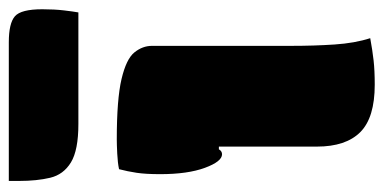

<svg xmlns="http://www.w3.org/2000/svg" viewBox="-232 -608 850 425"><g transform="rotate(-90 192.5 -395.0)"><path d="M81 -118V-335H75Q71 -328 64 -328Q48 -328 34 -366Q20 -404 20 -465Q20 -497 23 -517Q26 -537 31 -556Q45 -559 65.5 -560Q86 -561 97 -561Q186 -561 230.5 -550.5Q275 -540 289.5 -522Q304 -504 304 -483V-175Q304 -124 307 -79Q310 -34 321 0Q294 5 271.5 7.5Q249 10 218 10Q145 10 113 -22Q81 -54 81 -118ZM5 -800H312Q354 -800 369.5 -786.5Q385 -773 385 -726Q385 -699 382.5 -678Q380 -657 378 -646H131Q73 -646 46 -662.5Q19 -679 12 -708.5Q5 -738 5 -777Z"/></g></svg>

Font: Recursive Sn Csl St XBk
Style: Regular
Weight: 1000
Version: Version 1.079;hotconv 1.0.112;makeotfexe 2.5.65598; ttfautoh